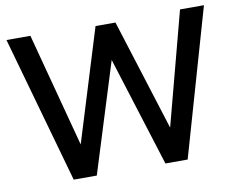

<svg xmlns="http://www.w3.org/2000/svg" viewBox="-77 -801 1106 901"><g transform="rotate(-10 476.5 -350.0)"><path d="M7 -700H121L265 -157L430 -692H525L692 -162L834 -700H948L747 0H641L477 -522L314 0H204Z"/></g></svg>

Font: Cabin Medium
Style: Regular
Weight: 500
Designer: Pablo Impallari
Foundry: Pablo Impallari. http://www.impallari.com Igino Marini. http://www.ikern.com
Version: Version 2.200